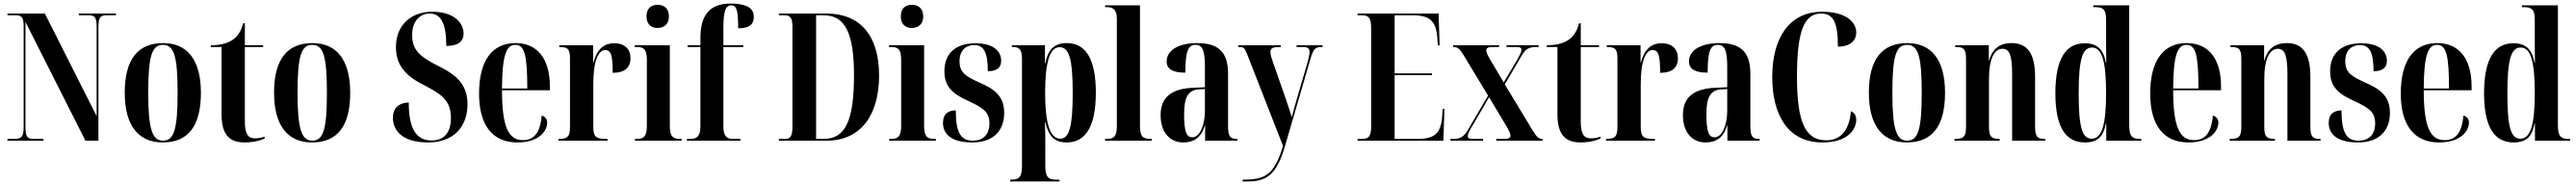

<svg xmlns="http://www.w3.org/2000/svg" viewBox="-20 -790 14475 1039"><path d="M22 0H224V-10H167C132 -10 123 -24 123 -79V-667L460 0H533V-635C533 -690 542 -704 578 -704H632V-714H423V-704H479C514 -704 523 -691 523 -638V-138L232 -714H22V-704H68C104 -704 113 -691 113 -638V-79C113 -24 102 -10 62 -10H22Z M894 10C1036 10 1109 -80 1109 -269C1109 -456 1031 -548 897 -548C754 -548 681 -456 681 -269C681 -81 761 10 894 10ZM896 0C836 0 813 -63 813 -269C813 -476 834 -538 895 -538C958 -538 978 -476 978 -269C978 -63 958 0 896 0Z M1355 10C1409 10 1448 -3 1467 -12V-22C1445 -15 1428 -13 1413 -13C1373 -13 1356 -39 1356 -108V-526H1459V-536H1356V-659H1346C1336 -616 1315 -583 1281 -562C1252 -545 1215 -536 1165 -536V-526H1225V-147C1225 -30 1273 10 1355 10Z M1733 10C1875 10 1948 -80 1948 -269C1948 -456 1870 -548 1736 -548C1593 -548 1520 -456 1520 -269C1520 -81 1600 10 1733 10ZM1735 0C1675 0 1652 -63 1652 -269C1652 -476 1673 -538 1734 -538C1797 -538 1817 -476 1817 -269C1817 -63 1797 0 1735 0Z M2387 10C2522 10 2607 -72 2607 -204C2607 -299 2565 -359 2450 -416C2338 -471 2296 -510 2296 -593C2296 -677 2345 -714 2395 -714C2458 -714 2488 -657 2488 -532C2559 -532 2585 -561 2585 -601C2585 -662 2531 -724 2409 -724C2292 -724 2205 -651 2205 -526C2205 -437 2245 -371 2357 -315C2448 -267 2514 -234 2514 -128C2514 -44 2475 -1 2405 -1C2315 -1 2277 -74 2277 -214C2230 -214 2188 -189 2188 -129C2188 -69 2226 10 2387 10Z M2887 10C3006 10 3055 -52 3055 -102C3055 -122 3042 -136 3024 -141C3015 -37 2976 -3 2918 -3C2838 -3 2801 -76 2801 -283H3070V-304C3070 -461 2999 -548 2877 -548C2747 -548 2672 -452 2672 -264C2672 -91 2744 10 2887 10ZM2943 -293H2801C2802 -480 2825 -538 2876 -538C2928 -538 2943 -479 2943 -293Z M3119 0H3394V-10H3384C3328 -10 3314 -23 3314 -78V-319C3314 -450 3343 -509 3381 -509C3414 -509 3423 -478 3423 -381C3490 -381 3523 -410 3523 -463C3523 -515 3490 -547 3432 -547C3368 -547 3333 -507 3315 -439H3313V-536H3123V-526H3125C3172 -526 3183 -513 3183 -461V-78C3183 -23 3170 -10 3121 -10H3119Z M3675 -633C3710 -633 3739 -653 3739 -698C3739 -744 3710 -763 3675 -763C3640 -763 3613 -744 3613 -698C3613 -653 3640 -633 3675 -633ZM3548 0H3810V-10H3800C3762 -10 3744 -23 3744 -82V-536H3547V-526H3560C3597 -526 3615 -513 3615 -456V-84C3615 -24 3598 -10 3559 -10H3548Z M3840 0H4141V-10H4099C4072 -10 4045 -17 4045 -78V-526H4157V-536H4045V-631C4045 -727 4057 -760 4090 -760C4121 -760 4128 -726 4128 -631C4198 -631 4216 -659 4216 -696C4216 -734 4191 -770 4085 -770C3963 -770 3916 -699 3916 -576V-536H3844V-526H3916V-78C3916 -17 3886 -10 3862 -10H3840Z M4357 0H4625C4820 0 4920 -147 4920 -366C4920 -594 4810 -714 4625 -714H4357V-704H4389C4420 -704 4433 -691 4433 -640V-76C4433 -28 4422 -10 4394 -10H4357ZM4610 -10H4566V-704H4610C4730 -704 4779 -602 4779 -368C4779 -112 4730 -10 4610 -10Z M5104 -633C5139 -633 5168 -653 5168 -698C5168 -744 5139 -763 5104 -763C5069 -763 5042 -744 5042 -698C5042 -653 5069 -633 5104 -633ZM4977 0H5239V-10H5229C5191 -10 5173 -23 5173 -82V-536H4976V-526H4989C5026 -526 5044 -513 5044 -456V-84C5044 -24 5027 -10 4988 -10H4977Z M5444 10C5561 10 5623 -55 5623 -156C5623 -253 5564 -291 5485 -326C5409 -360 5372 -381 5372 -446C5372 -511 5412 -537 5454 -537C5509 -537 5531 -495 5531 -390C5583 -390 5606 -411 5606 -449C5606 -502 5563 -547 5462 -547C5356 -547 5287 -495 5287 -390C5287 -300 5336 -261 5428 -220C5497 -187 5540 -165 5540 -98C5540 -31 5502 0 5446 0C5377 0 5351 -49 5351 -170C5312 -170 5279 -153 5279 -100C5279 -43 5318 10 5444 10Z M5657 229H5934V219H5915C5870 219 5854 204 5854 140V36C5854 -11 5854 -57 5852 -104H5854C5872 -29 5901 10 5974 10C6078 10 6138 -76 6138 -270C6138 -462 6079 -548 5975 -548C5905 -548 5869 -512 5854 -434H5852V-536H5666V-526H5671C5700 -526 5723 -519 5723 -462V140C5723 204 5708 219 5662 219H5657ZM5938 -11C5880 -11 5853 -100 5853 -268C5853 -433 5877 -525 5934 -525C5988 -525 6008 -459 6008 -268C6008 -80 5989 -11 5938 -11Z M6190 0H6452V-10H6445C6404 -10 6386 -22 6386 -82V-760H6190V-750H6201C6225 -750 6256 -744 6256 -686V-82C6256 -22 6239 -10 6198 -10H6190Z M6629 10C6688 10 6731 -17 6750 -85H6752V0H6933V-10H6930C6892 -10 6881 -24 6881 -83V-377C6881 -502 6822 -548 6707 -548C6612 -548 6536 -513 6536 -445C6536 -401 6571 -382 6641 -382C6641 -500 6656 -538 6697 -538C6737 -538 6751 -508 6751 -414V-300L6684 -297C6562 -292 6502 -243 6502 -144C6502 -42 6558 10 6629 10ZM6680 -19C6648 -19 6634 -48 6634 -149C6634 -243 6656 -284 6717 -288L6751 -290V-168C6751 -87 6722 -19 6680 -19Z M6963 219V229H6989C7091 229 7152 200 7201 30L7344 -459C7360 -514 7370 -526 7407 -526H7412V-536H7266V-526H7298C7330 -526 7339 -518 7339 -498C7339 -487 7335 -469 7330 -448L7266 -229C7256 -196 7247 -162 7239 -132C7232 -156 7222 -186 7205 -236L7133 -441C7125 -464 7119 -484 7119 -497C7119 -517 7130 -526 7169 -526H7177V-536H6938V-526H6948C6971 -526 6977 -516 6992 -476L7190 30C7139 195 7089 219 6963 219Z M7609 0H8091L8097 -179H8087L8084 -133C8076 -41 8042 -10 7946 -10H7817V-368H8027V-378H7817V-704H7918C8015 -704 8050 -673 8057 -577L8060 -535H8070L8064 -714H7609V-704H7632C7667 -704 7685 -695 7685 -633V-77C7685 -18 7666 -10 7632 -10H7609Z M8131 0H8314V-10H8256C8236 -10 8228 -14 8228 -26C8228 -36 8236 -53 8252 -80L8348 -244L8443 -85C8459 -58 8468 -40 8468 -29C8468 -15 8458 -10 8429 -10H8388V0H8648V-10H8647C8628 -10 8616 -19 8593 -57L8436 -316L8530 -476C8553 -516 8572 -526 8614 -526H8626V-536H8446V-526H8500C8522 -526 8530 -522 8530 -510C8530 -499 8521 -482 8506 -455L8430 -327L8356 -452C8340 -478 8332 -496 8332 -507C8332 -520 8341 -526 8370 -526H8404V-536H8146V-526H8148C8171 -526 8183 -516 8206 -478L8342 -253L8229 -61C8205 -20 8186 -10 8144 -10H8131Z M8862 10C8916 10 8955 -3 8974 -12V-22C8952 -15 8935 -13 8920 -13C8880 -13 8863 -39 8863 -108V-526H8966V-536H8863V-659H8853C8843 -616 8822 -583 8788 -562C8759 -545 8722 -536 8672 -536V-526H8732V-147C8732 -30 8780 10 8862 10Z M9005 0H9280V-10H9270C9214 -10 9200 -23 9200 -78V-319C9200 -450 9229 -509 9267 -509C9300 -509 9309 -478 9309 -381C9376 -381 9409 -410 9409 -463C9409 -515 9376 -547 9318 -547C9254 -547 9219 -507 9201 -439H9199V-536H9009V-526H9011C9058 -526 9069 -513 9069 -461V-78C9069 -23 9056 -10 9007 -10H9005Z M9564 10C9623 10 9666 -17 9685 -85H9687V0H9868V-10H9865C9827 -10 9816 -24 9816 -83V-377C9816 -502 9757 -548 9642 -548C9547 -548 9471 -513 9471 -445C9471 -401 9506 -382 9576 -382C9576 -500 9591 -538 9632 -538C9672 -538 9686 -508 9686 -414V-300L9619 -297C9497 -292 9437 -243 9437 -144C9437 -42 9493 10 9564 10ZM9615 -19C9583 -19 9569 -48 9569 -149C9569 -243 9591 -284 9652 -288L9686 -290V-168C9686 -87 9657 -19 9615 -19Z M10220 10C10367 10 10411 -65 10411 -118C10411 -132 10406 -157 10381 -165C10372 -62 10327 -2 10242 -2C10123 -2 10078 -108 10078 -358C10078 -608 10115 -714 10214 -714C10283 -714 10308 -662 10308 -528C10377 -528 10411 -562 10411 -607C10411 -671 10346 -724 10220 -724C10035 -724 9939 -577 9939 -358C9939 -137 10033 10 10220 10Z M10695 10C10837 10 10910 -80 10910 -269C10910 -456 10832 -548 10698 -548C10555 -548 10482 -456 10482 -269C10482 -81 10562 10 10695 10ZM10697 0C10637 0 10614 -63 10614 -269C10614 -476 10635 -538 10696 -538C10759 -538 10779 -476 10779 -269C10779 -63 10759 0 10697 0Z M10963 0H11217V-10H11214C11169 -10 11157 -24 11157 -78V-347C11157 -462 11188 -516 11233 -516C11273 -516 11287 -477 11287 -374V0H11473V-10H11469C11427 -10 11416 -24 11416 -81V-358C11416 -491 11372 -548 11283 -548C11212 -548 11174 -510 11158 -451H11156V-536H10967V-526H10971C11016 -526 11028 -513 11028 -459V-80C11028 -24 11016 -10 10968 -10H10963Z M11696 10C11771 10 11800 -26 11814 -96H11816V0H12013V-10H12005C11961 -10 11945 -25 11945 -86V-760H11743V-750H11750C11791 -750 11815 -743 11815 -683V-577C11815 -539 11815 -498 11816 -437H11814C11800 -514 11764 -547 11694 -547C11592 -547 11530 -464 11530 -267C11530 -71 11591 10 11696 10ZM11734 -11C11682 -11 11661 -72 11661 -264C11661 -461 11683 -523 11736 -523C11796 -523 11815 -433 11815 -265C11815 -96 11793 -11 11734 -11Z M12278 10C12397 10 12446 -52 12446 -102C12446 -122 12433 -136 12415 -141C12406 -37 12367 -3 12309 -3C12229 -3 12192 -76 12192 -283H12461V-304C12461 -461 12390 -548 12268 -548C12138 -548 12063 -452 12063 -264C12063 -91 12135 10 12278 10ZM12334 -293H12192C12193 -480 12216 -538 12267 -538C12319 -538 12334 -479 12334 -293Z M12510 0H12764V-10H12761C12716 -10 12704 -24 12704 -78V-347C12704 -462 12735 -516 12780 -516C12820 -516 12834 -477 12834 -374V0H13020V-10H13016C12974 -10 12963 -24 12963 -81V-358C12963 -491 12919 -548 12830 -548C12759 -548 12721 -510 12705 -451H12703V-536H12514V-526H12518C12563 -526 12575 -513 12575 -459V-80C12575 -24 12563 -10 12515 -10H12510Z M13231 10C13348 10 13410 -55 13410 -156C13410 -253 13351 -291 13272 -326C13196 -360 13159 -381 13159 -446C13159 -511 13199 -537 13241 -537C13296 -537 13318 -495 13318 -390C13370 -390 13393 -411 13393 -449C13393 -502 13350 -547 13249 -547C13143 -547 13074 -495 13074 -390C13074 -300 13123 -261 13215 -220C13284 -187 13327 -165 13327 -98C13327 -31 13289 0 13233 0C13164 0 13138 -49 13138 -170C13099 -170 13066 -153 13066 -100C13066 -43 13105 10 13231 10Z M13686 10C13805 10 13854 -52 13854 -102C13854 -122 13841 -136 13823 -141C13814 -37 13775 -3 13717 -3C13637 -3 13600 -76 13600 -283H13869V-304C13869 -461 13798 -548 13676 -548C13546 -548 13471 -452 13471 -264C13471 -91 13543 10 13686 10ZM13742 -293H13600C13601 -480 13624 -538 13675 -538C13727 -538 13742 -479 13742 -293Z M14105 10C14180 10 14209 -26 14223 -96H14225V0H14422V-10H14414C14370 -10 14354 -25 14354 -86V-760H14152V-750H14159C14200 -750 14224 -743 14224 -683V-577C14224 -539 14224 -498 14225 -437H14223C14209 -514 14173 -547 14103 -547C14001 -547 13939 -464 13939 -267C13939 -71 14000 10 14105 10ZM14143 -11C14091 -11 14070 -72 14070 -264C14070 -461 14092 -523 14145 -523C14205 -523 14224 -433 14224 -265C14224 -96 14202 -11 14143 -11Z"/></svg>

Font: Noto Serif Display ExtraCondensed
Style: Bold
Weight: 700
Width: 2
Designer: Monotype Design Team
Foundry: Monotype Imaging Inc.
Version: Version 2.009